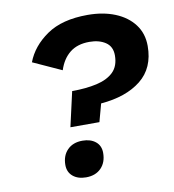

<svg xmlns="http://www.w3.org/2000/svg" viewBox="-78 -738 737 815"><g transform="rotate(-10 291.0 -330.0)"><path d="M199 -212 233 -362Q293 -362 339.5 -372.5Q386 -383 412 -408.5Q438 -434 438 -480Q438 -518 410.5 -536.5Q383 -555 341 -555Q289 -555 256.5 -529Q224 -503 209 -456L86 -512Q111 -578 177 -623.5Q243 -669 353 -669Q420 -669 471.5 -648Q523 -627 552.5 -588Q582 -549 582 -495Q582 -400 518 -349Q454 -298 345 -289L324 -212ZM228 9Q193 9 171.5 -9Q150 -27 150 -58Q150 -98 174 -122.5Q198 -147 239 -147Q274 -147 295.5 -129.5Q317 -112 317 -81Q317 -40 293 -15.5Q269 9 228 9Z"/></g></svg>

Font: Work Sans SemiBold
Style: Italic
Weight: 600
Italic angle: -13°
Designer: Wei Huang
Foundry: Wei Huang
Version: Version 2.012; ttfautohint (v1.8.3)